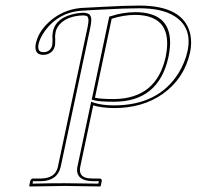

<svg xmlns="http://www.w3.org/2000/svg" viewBox="-20 -674 713 696"><path d="M189.9 -69.8 297.4 -575.2Q305.7 -612.8 293 -616.7Q288.6 -617.7 282.2 -618.2Q222.7 -616.7 194.3 -583.5Q184.6 -571.3 181.6 -558.1Q178.7 -543.5 180.2 -533.2Q180.2 -514.6 179.2 -508.8Q173.3 -481.9 146.5 -476.1Q141.1 -475.1 137.2 -475.1Q108.4 -475.1 108.4 -502.9Q108.4 -509.3 109.9 -516.1Q120.1 -564.5 168.5 -603.5Q220.2 -644.5 289.1 -646Q290.5 -646 291.5 -646L345.7 -648.9Q433.6 -653.8 484.9 -653.8Q645 -653.8 669.4 -551.8Q676.3 -520 669.4 -485.8Q648.9 -390.1 569.8 -333.5Q497.1 -282.2 393.1 -282.2Q348.6 -282.7 317.9 -292L271 -69.8Q263.2 -32.7 300.3 -27.8Q308.1 -26.9 316.9 -26.9H342.8Q349.1 -24.9 349.1 -19L345.2 0L342.8 2Q341.8 2 216.8 0L87.4 2L85.9 0L89.8 -19Q92.8 -26.4 99.6 -26.9H126.5Q178.7 -26.9 189 -65.9Q189.5 -68.4 189.9 -69.8ZM384.8 -606 324.2 -319.8Q342.3 -314.9 394 -314.9Q547.4 -316.9 580.6 -467.8Q611.3 -619.1 469.7 -620.1Q426.8 -619.6 384.8 -606ZM199.7 -67.9Q187 -17.6 126.5 -17.1Q122.1 -17.1 113.3 -17.1Q104 -17.1 99.6 -17.1L98.1 -8.3Q186.5 -10.3 216.8 -9.8Q252.4 -9.8 336.4 -8.3L338.4 -17.1H316.9Q260.3 -18.6 259.3 -56.6Q259.3 -64.5 261.2 -72.3L310.5 -305.2L321.3 -301.3Q351.6 -292 393.1 -292Q553.7 -292 627 -408.7Q650.4 -446.8 659.7 -488.3Q677.7 -572.8 614.3 -614.3Q589.4 -630.4 554.7 -637.7Q523.4 -644 484.9 -644Q433.1 -644 346.7 -639.2L291.5 -636.2L290.5 -635.7H285.6Q195.3 -633.3 142.6 -561.5Q124.5 -536.1 119.6 -513.7Q115.2 -488.8 131.3 -485.4Q134.8 -484.9 137.2 -484.9Q160.6 -484.9 168.5 -506.8Q169.4 -509.3 169.4 -511.2Q170.4 -518.1 170.4 -532.2Q168.9 -544.9 171.9 -560.1Q183.1 -612.3 257.8 -625.5Q271 -627.4 282.2 -627.9Q297.9 -627 304.7 -621.1Q311 -613.8 311 -601.1Q310.5 -590.3 307.1 -572.8ZM376 -613.8 381.3 -615.2Q423.8 -629.4 469.7 -629.9Q595.2 -629.9 596.7 -521.5Q596.7 -520 596.7 -519Q596.2 -494.1 590.3 -465.8Q554.7 -305.7 394 -305.2Q340.3 -305.2 321.3 -310.5L312.5 -313Z"/></svg>

Font: Linux Biolinum Outline O
Style: Italic
Weight: 400
Italic angle: -12°
Designer: Philipp H. Poll
Foundry: Philipp H. Poll
Version: Version 0.6.2